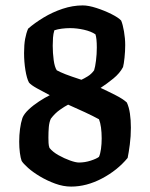

<svg xmlns="http://www.w3.org/2000/svg" viewBox="-20 -690 555 710"><path d="M243 0Q214 0 184 -11Q154 -22 128 -37.5Q102 -53 84 -69Q66 -85 60 -95Q56 -106 53.5 -125Q51 -144 51 -166Q51 -190 54 -213Q57 -236 63 -254Q69 -269 86 -285Q103 -301 124.5 -315Q146 -329 164 -338Q139 -351 116.5 -363.5Q94 -376 87 -385Q79 -400 74 -430.5Q69 -461 69 -494Q69 -525 73 -546.5Q77 -568 84 -584Q108 -605 141 -625Q174 -645 211.5 -657.5Q249 -670 286 -670Q307 -670 336.5 -660.5Q366 -651 392 -638Q418 -625 428 -614Q434 -600 438.5 -574Q443 -548 443 -523Q443 -501 440.5 -477Q438 -453 435 -442Q423 -419 399 -399.5Q375 -380 352 -365Q380 -352 407.5 -338Q435 -324 449 -311Q457 -294 460.5 -270Q464 -246 464 -218Q464 -186 460 -155.5Q456 -125 452 -106Q414 -60 357 -30Q300 0 243 0ZM281 -395Q290 -399 304 -407.5Q318 -416 328 -430Q332 -442 335 -466Q338 -490 338 -514Q338 -548 333 -563Q317 -574 290.5 -580Q264 -586 239 -586Q224 -586 208.5 -584Q193 -582 181 -578Q177 -565 176 -550.5Q175 -536 175 -521Q175 -494 178.5 -468Q182 -442 190 -430Q203 -423 222 -415.5Q241 -408 281 -395ZM272 -89Q294 -89 315.5 -96Q337 -103 346 -110Q351 -121 353.5 -139.5Q356 -158 356 -178Q356 -200 353.5 -218.5Q351 -237 346 -249Q324 -261 294 -275Q264 -289 232 -303Q220 -297 201.5 -284Q183 -271 168 -251Q162 -238 160.5 -220Q159 -202 159 -181Q159 -172 159.5 -161.5Q160 -151 163 -143Q175 -128 196.5 -116Q218 -104 239 -96.5Q260 -89 272 -89Z"/></svg>

Font: Texturina 72pt
Style: Bold
Weight: 700
Designer: Guillermo Torres Carreño
Foundry: Omnibus-Type
Version: Version 1.002; ttfautohint (v1.8.3)